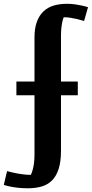

<svg xmlns="http://www.w3.org/2000/svg" viewBox="-30 -783 490 1026"><path d="M57.6 -347.2H154.3V-582.5Q154.3 -631.8 167 -666.3Q179.7 -700.7 202.4 -722.2Q225.1 -743.7 256.8 -753.2Q288.6 -762.7 327.1 -762.7Q350.6 -762.7 370.8 -759.8Q391.1 -756.8 406.7 -753.4Q424.8 -749.5 440.4 -744.6L419.4 -670.9Q402.3 -676.3 383.8 -680.7Q368.2 -684.6 348.6 -687.7Q329.1 -690.9 310.5 -690.9Q306.2 -681.2 303.2 -666.5Q300.3 -653.8 298.1 -635.3Q295.9 -616.7 295.9 -590.3V-347.2H385.7V-273.9H295.9V22.9Q295.9 81.1 283.4 119.6Q271 158.2 248 181.2Q225.1 204.1 192.4 213.6Q159.7 223.1 119.1 223.1Q90.8 223.1 67.4 220.5Q43.9 217.8 26.9 214.4Q6.8 210.4 -9.8 205.1L7.8 131.3Q28.3 137.2 50.3 141.6Q68.8 145.5 91.3 148.4Q113.8 151.4 134.8 151.4Q140.1 141.1 144.5 125Q148.4 111.3 151.4 90.8Q154.3 70.3 154.3 42V-273.9H57.6Z"/></svg>

Font: Noticia Text
Style: Bold
Weight: 700
Designer: JM Sole
Foundry: JM Sole
Version: Version 1.003